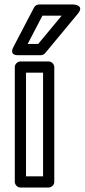

<svg xmlns="http://www.w3.org/2000/svg" viewBox="-20 -811 378 856"><path d="M96 -25V-487H172V-25ZM46 0C46 10.7 55.9 25 71 25H197C207.7 25 222 15.1 222 0V-512C222 -522.7 212.1 -537 197 -537H71C60.3 -537 46 -527.1 46 -512ZM150.3 -615H103.3L169.1 -741H254.8ZM162 -565C169.1 -565 176.5 -568.3 181.2 -574L327.2 -750C359 -788.3 308 -791 308 -791H154C145.5 -791 136.2 -785.9 131.8 -777.6L39.8 -601.6C18.7 -561 62 -565 62 -565Z"/></svg>

Font: Fog Sans
Style: Outline
Weight: 700
Foundry: Intel Corporation
Version: Version 1.00